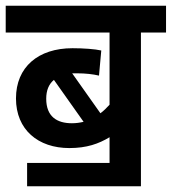

<svg xmlns="http://www.w3.org/2000/svg" viewBox="-20 -642 602 673"><path d="M75 -71V11H474V-528H562V-622H0V-528H364V-275C354 -264 343 -253 332 -245L233 -385C239 -385 245 -385 251 -385C279 -385 306 -382 327 -377L335 -465C314 -470 272 -473 234 -473C114 -473 36 -407 36 -297C36 -187 114 -123 223 -123C284 -123 326 -138 364 -161V-71ZM142 -296C142 -325 151 -347 169 -362L273 -215C260 -212 247 -210 232 -210C180 -210 142 -233 142 -296Z"/></svg>

Font: Noto Sans Devanagari UI SemiCondensed SemiBold
Style: Regular
Weight: 600
Width: 4
Designer: Jelle Bosma - Monotype Design Team
Foundry: Monotype Imaging Inc.
Version: Version 2.004